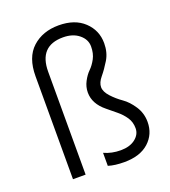

<svg xmlns="http://www.w3.org/2000/svg" viewBox="-129 -785 784 886"><g transform="rotate(-20 263.0 -341.5)"><path d="M494 -131Q494 -71 451 -32Q408 7 330 7Q284 7 252 -3V-67Q289 -50 333.5 -50Q378 -50 405 -71Q432 -92 432 -122.5Q432 -153 416.5 -176Q401 -199 379 -217Q357 -235 334 -254Q281 -297 281 -352Q281 -380 294.5 -405.5Q308 -431 324.5 -447Q341 -463 354.5 -488Q368 -513 368 -547.5Q368 -582 338 -606.5Q308 -631 260 -631Q142 -631 142 -505V0H80V-505Q80 -598 130.5 -644Q181 -690 260 -690Q339 -690 384.5 -647Q430 -604 430 -541Q430 -495 409 -460.5Q388 -426 367.5 -401.5Q347 -377 347 -354.5Q347 -332 370 -307Q393 -282 420.5 -263Q448 -244 471 -209Q494 -174 494 -131Z"/></g></svg>

Font: Hind Mysuru Light
Style: Regular
Weight: 300
Designer: Manushi Parikh, Hitesh Malaviya
Foundry: Indian Type Foundry
Version: Version 0.703;PS 1.0;hotconv 1.0.86;makeotf.lib2.5.63406